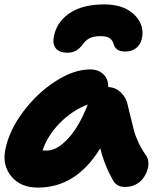

<svg xmlns="http://www.w3.org/2000/svg" viewBox="-32 -810 752 871"><path d="M439.9 -790Q526.4 -790 573.2 -747.3Q620.1 -704.6 613.8 -647Q609.4 -612.3 588.4 -594.2Q567.4 -576.2 536.1 -576.2Q493.2 -576.2 483.9 -608.9Q479 -627 466.1 -636.5Q453.1 -646 423.8 -646Q392.1 -646 374.3 -636.5Q356.4 -627 344.2 -609.9Q316.9 -570.8 274.9 -570.8Q234.4 -570.8 219.2 -593.3Q204.1 -615.7 214.8 -654.8Q230.5 -716.8 288.6 -753.4Q346.7 -790 439.9 -790ZM140.1 41Q61 41 19.3 -10Q-22.5 -61 -7.8 -131.8Q9.3 -217.3 72.5 -302.2Q135.7 -387.2 219.5 -441.2Q303.2 -495.1 377 -495.1Q413.6 -495.1 436.5 -473.6Q459.5 -452.1 459 -415Q494.1 -413.6 518.3 -388.7Q542.5 -363.8 547.9 -331.1Q552.7 -313.5 562.3 -272.2Q571.8 -231 577.1 -212.2Q582.5 -193.4 596.4 -163.1Q610.4 -132.8 629.9 -106Q639.2 -93.8 640.9 -75Q642.6 -56.2 636 -36.9Q629.4 -17.6 616.9 -0.5Q604.5 16.6 583.3 27.3Q562 38.1 536.1 38.1Q496.6 38.1 481 8.8Q440.9 -62.5 422.9 -137.2Q313.5 41 140.1 41ZM181.2 -127Q226.6 -127 277.1 -181.6Q327.6 -236.3 366.2 -335.9Q295.4 -309.1 239.5 -252Q183.6 -194.8 161.1 -127.9Q167 -127 181.2 -127Z"/></svg>

Font: Shantell Sans Bouncy
Style: Italic
Weight: 800
Italic angle: -11.31°
Designer: Stephen Nixon, Anya Danilova, Shantell Martin
Foundry: Arrow Type
Version: Version 1.006;[9816181b4]